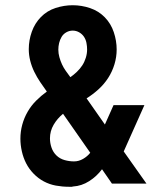

<svg xmlns="http://www.w3.org/2000/svg" viewBox="-20 -702 590 734"><path d="M243 12Q218 12 193.5 7.5Q169 3 147.5 -8.5Q126 -20 108.5 -38Q91 -56 80 -77.5Q69 -99 63.5 -123.5Q58 -148 58 -172Q58 -199 65 -225Q72 -251 85.5 -274.5Q99 -298 118 -317Q137 -336 159 -352Q146 -370 133.5 -388.5Q121 -407 111 -427.5Q101 -448 95.5 -470Q90 -492 90 -514Q90 -548 101.5 -580.5Q113 -613 136.5 -637Q160 -661 192.5 -671.5Q225 -682 258 -682Q292 -682 324.5 -671Q357 -660 380.5 -636Q404 -612 415 -579Q426 -546 426 -513Q426 -484 417.5 -456Q409 -428 393.5 -404Q378 -380 356.5 -360.5Q335 -341 311 -326L381 -226L414 -300H532L465 -150Q462 -143 459 -136.5Q456 -130 453 -123L540 0H408L370 -55Q350 -28 321 -9.5Q292 9 259 11L255 12ZM249 -407Q262 -416 274 -427.5Q286 -439 294.5 -452Q303 -465 308 -481Q313 -497 313 -513Q313 -525 310.5 -538Q308 -551 301 -561.5Q294 -572 282.5 -578.5Q271 -585 258 -585Q245 -585 233.5 -578.5Q222 -572 215.5 -561Q209 -550 206 -537.5Q203 -525 203 -512Q203 -498 207 -483.5Q211 -469 217 -456Q223 -443 231.5 -431Q240 -419 249 -407ZM263 -85Q281 -85 297.5 -94.5Q314 -104 325 -118L221 -267Q210 -258 201 -247.5Q192 -237 185 -225Q178 -213 174.5 -200Q171 -187 171 -173Q171 -155 177 -137.5Q183 -120 196 -107.5Q209 -95 227 -90Q245 -85 263 -85Z"/></svg>

Font: Lode Term
Style: Bold
Weight: 700
Monospace: yes
Designer: Belleve Invis
Foundry: Belleve Invis
Version: Version 29.2.0